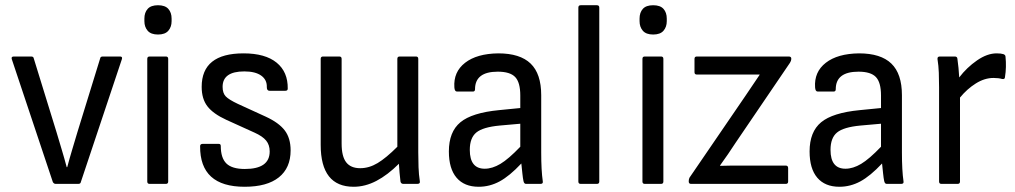

<svg xmlns="http://www.w3.org/2000/svg" viewBox="-20 -703 3882 734"><path d="M193 0Q186 0 182 -7L25 -477Q22 -487 33 -487H99Q108 -487 109 -480L196 -198Q206 -164 216 -131Q226 -98 235 -64H237Q246 -98 256 -131Q266 -164 276 -198L363 -480Q364 -487 373 -487H439Q449 -487 446 -477L289 -7Q288 0 279 0Z M552 0Q543 0 543 -9V-478Q543 -487 552 -487H614Q623 -487 623 -478V-9Q623 0 614 0ZM584 -571Q557 -571 544.5 -585.5Q532 -600 532 -622V-632Q532 -655 544.5 -669Q557 -683 584 -683Q611 -683 623.5 -669Q636 -655 636 -632V-622Q636 -600 623.5 -585.5Q611 -571 584 -571Z M915 11Q744 11 745 -144Q745 -153 755 -153H816Q824 -153 824 -145Q824 -99 845.5 -78Q867 -57 916 -57Q1011 -57 1011 -124Q1011 -149 997.5 -165.5Q984 -182 953 -196L845 -245Q795 -268 773 -296.5Q751 -325 751 -371Q751 -499 911 -499Q994 -499 1037.5 -463.5Q1081 -428 1080 -364Q1080 -356 1071 -356H1010Q1000 -356 1000 -370Q1001 -398 978.5 -414Q956 -430 914 -430Q831 -430 831 -371Q831 -347 843 -334.5Q855 -322 889 -306L996 -257Q1046 -234 1068.5 -204.5Q1091 -175 1091 -128Q1091 -61 1046 -25Q1001 11 915 11Z M1332 11Q1206 11 1206 -149V-478Q1206 -487 1215 -487H1277Q1286 -487 1286 -478V-154Q1286 -105 1303.5 -82.5Q1321 -60 1357 -60Q1391 -60 1423.5 -79.5Q1456 -99 1499 -142V-478Q1499 -487 1508 -487H1570Q1579 -487 1579 -478V-121Q1579 -92 1580 -64Q1581 -36 1585 -10Q1587 0 1575 0H1522Q1513 0 1511 -9Q1509 -25 1507.5 -42.5Q1506 -60 1505 -77Q1462 -34 1419 -11.5Q1376 11 1332 11Z M1810 11Q1755 11 1725.5 -23.5Q1696 -58 1696 -124Q1696 -199 1740 -235.5Q1784 -272 1888 -282L1969 -290V-338Q1969 -388 1949.5 -408.5Q1930 -429 1883 -429Q1796 -429 1796 -362Q1796 -353 1788 -353H1727Q1718 -353 1717 -369Q1713 -428 1758 -463Q1803 -498 1885 -499Q1968 -499 2008.5 -460Q2049 -421 2049 -339V-120Q2049 -51 2055 -10Q2057 0 2046 0H1991Q1983 0 1981 -12Q1979 -21 1977 -40Q1975 -59 1973 -78Q1928 -30 1890 -9.5Q1852 11 1810 11ZM1776 -130Q1776 -58 1833 -58Q1862 -58 1893 -76.5Q1924 -95 1969 -142V-230L1890 -223Q1826 -217 1801 -196.5Q1776 -176 1776 -130Z M2200 0Q2191 0 2191 -9V-674Q2191 -683 2200 -683H2262Q2271 -683 2271 -674V-9Q2271 0 2262 0Z M2445 0Q2436 0 2436 -9V-478Q2436 -487 2445 -487H2507Q2516 -487 2516 -478V-9Q2516 0 2507 0ZM2477 -571Q2450 -571 2437.5 -585.5Q2425 -600 2425 -622V-632Q2425 -655 2437.5 -669Q2450 -683 2477 -683Q2504 -683 2516.5 -669Q2529 -655 2529 -632V-622Q2529 -600 2516.5 -585.5Q2504 -571 2477 -571Z M2622 0Q2613 0 2613 -9V-11Q2613 -18 2616 -24L2830 -337Q2844 -357 2857 -377Q2870 -397 2884 -417V-418H2644Q2635 -418 2635 -427V-478Q2635 -487 2644 -487H2995Q3005 -487 3005 -479V-477Q3005 -471 3000 -463L2792 -157Q2778 -135 2763 -113.5Q2748 -92 2733 -71V-69Q2756 -70 2778.5 -70Q2801 -70 2824 -70H2984Q2993 -70 2993 -60V-9Q2993 0 2984 0Z M3189 11Q3134 11 3104.5 -23.5Q3075 -58 3075 -124Q3075 -199 3119 -235.5Q3163 -272 3267 -282L3348 -290V-338Q3348 -388 3328.5 -408.5Q3309 -429 3262 -429Q3175 -429 3175 -362Q3175 -353 3167 -353H3106Q3097 -353 3096 -369Q3092 -428 3137 -463Q3182 -498 3264 -499Q3347 -499 3387.5 -460Q3428 -421 3428 -339V-120Q3428 -51 3434 -10Q3436 0 3425 0H3370Q3362 0 3360 -12Q3358 -21 3356 -40Q3354 -59 3352 -78Q3307 -30 3269 -9.5Q3231 11 3189 11ZM3155 -130Q3155 -58 3212 -58Q3241 -58 3272 -76.5Q3303 -95 3348 -142V-230L3269 -223Q3205 -217 3180 -196.5Q3155 -176 3155 -130Z M3579 0Q3570 0 3570 -9V-369Q3570 -398 3569 -425Q3568 -452 3564 -477Q3563 -487 3573 -487H3630Q3639 -487 3640 -479Q3645 -444 3647 -407Q3676 -445 3715 -472Q3754 -499 3790 -499Q3807 -499 3816 -496Q3824 -493 3824 -486Q3826 -467 3825.5 -447Q3825 -427 3822 -409Q3822 -399 3811 -401Q3798 -405 3778 -405Q3744 -405 3710.5 -384Q3677 -363 3650 -330V-9Q3650 0 3641 0Z"/></svg>

Font: Sofia Sans Semi Condensed
Style: Regular
Weight: 400
Designer: Botio Nikoltchev, Ani Petrova
Foundry: lettersoup
Version: Version 4.100; ttfautohint (v1.8.4.7-5d5b)